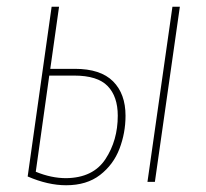

<svg xmlns="http://www.w3.org/2000/svg" viewBox="-20 -539 611 569"><path d="M352 -196Q352 -145 334 -98Q316 -51 276.5 -20.5Q237 10 176 10Q122 10 62 -16L133 -519H155L129 -335H202Q278 -335 315 -298Q352 -261 352 -196ZM491 -519H513L439 0H417ZM329 -196Q329 -253 299 -284Q269 -315 200 -315H126L86 -30Q132 -11 176 -11Q256 -12 292.5 -67.5Q329 -123 329 -196Z"/></svg>

Font: Fira Sans Extra Condensed Thin
Style: Italic
Weight: 250
Width: 3
Italic angle: -8°
Designer: Carrois Corporate & Edenspiekermann AG
Foundry: Carrois Corporate GbR & Edenspiekermann AG
Version: Version 4.203